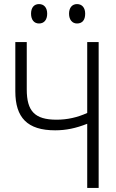

<svg xmlns="http://www.w3.org/2000/svg" viewBox="-20 -920 570 940"><path d="M357 -805C383 -805 397 -822 397 -853C397 -882 382 -900 357 -900C334 -900 318 -883 318 -853C318 -823 334 -805 357 -805ZM171 -805C196 -805 211 -823 211 -853C211 -882 196 -900 171 -900C147 -900 132 -883 132 -853C132 -823 147 -805 171 -805ZM407 0H463V-714H407V-367C359 -345 309 -334 257 -334C150 -334 111 -376 111 -482V-714H55V-473C55 -344 114 -282 250 -282C303 -282 351 -292 407 -314Z"/></svg>

Font: Noto Sans Mono Condensed Light
Style: Regular
Weight: 300
Width: 3
Designer: Monotype Design Team
Foundry: Monotype Imaging Inc.
Version: Version 2.014